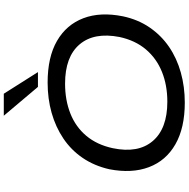

<svg xmlns="http://www.w3.org/2000/svg" viewBox="-11 -974 994 1012"><g transform="rotate(-90 486.0 -468.0)"><path d="M451 9Q318 9 231.5 -40.5Q145 -90 111 -180Q77 -270 100 -389Q118 -468 159.5 -529Q201 -590 262 -631Q323 -672 397.5 -693Q472 -714 557 -714Q691 -714 776.5 -664.5Q862 -615 896 -525.5Q930 -436 906 -317Q889 -237 847 -176Q805 -115 745 -74Q685 -33 610 -12Q535 9 451 9ZM456 -83Q543 -83 613.5 -111.5Q684 -140 731.5 -196Q779 -252 797 -335Q823 -469 758 -545.5Q693 -622 551 -622Q464 -622 393.5 -594Q323 -566 276 -510Q229 -454 211 -371Q183 -237 248.5 -160Q314 -83 456 -83ZM534 -765 382 -945H498L612 -765Z"/></g></svg>

Font: Nunito Sans 10pt Expanded Medium
Style: Italic
Weight: 500
Width: 7
Italic angle: -9°
Designer: Vernon Adams
Foundry: Vernon Adams
Version: Version 3.101;gftools[0.9.27]